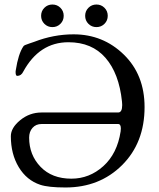

<svg xmlns="http://www.w3.org/2000/svg" viewBox="-20 -815 705 850"><path d="M176.5 -780.5Q191 -795 212 -795Q233 -795 247.5 -780.5Q262 -766 262 -745Q262 -724 247.5 -709.5Q233 -695 212 -695Q191 -695 176.5 -709.5Q162 -724 162 -745Q162 -766 176.5 -780.5ZM371.5 -780.5Q386 -795 407 -795Q428 -795 442.5 -780.5Q457 -766 457 -745Q457 -724 442.5 -709.5Q428 -695 407 -695Q386 -695 371.5 -709.5Q357 -724 357 -745Q357 -766 371.5 -780.5ZM28 -212Q28 -249 69.5 -283Q111 -317 164 -317H503Q521 -317 521 -350Q521 -353 520.5 -358.5Q520 -364 520 -366Q507 -490 447 -559Q387 -628 283 -628Q154 -628 83 -498Q74 -479 56 -479Q49 -479 49 -497Q49 -499 49.5 -501.5Q50 -504 50 -505Q61 -576 83 -609Q85 -613 91 -615.5Q97 -618 110 -622.5Q123 -627 132 -630Q217 -663 306 -663Q436 -663 528 -573.5Q620 -484 620 -341Q620 -183 520.5 -84Q421 15 270 15Q194 15 158 3Q98 -17 63 -75Q28 -133 28 -212ZM296 -24Q376 -24 437.5 -79.5Q499 -135 514 -233Q515 -238 515 -246Q515 -266 503 -266H164Q139 -266 124 -249Q109 -232 109 -206Q109 -129 159.5 -76.5Q210 -24 296 -24Z"/></svg>

Font: EB Garamond SC 12
Style: Regular
Weight: 400
Version: Version 0.016 ; ttfautohint (v0.97) -l 8 -r 50 -G 200 -x 0 -